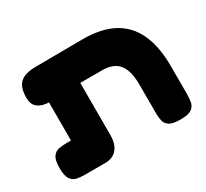

<svg xmlns="http://www.w3.org/2000/svg" viewBox="-123 -770 1035 964"><g transform="rotate(-30 394.0 -288.5)"><path d="M117 9Q94 9 72.5 5Q51 1 37.5 -18.5Q24 -38 24 -83Q24 -129 37.5 -148Q51 -167 72.5 -171Q94 -175 116 -175H143V-466L267 -406Q230 -400 192.5 -396.5Q155 -393 124 -397.5Q93 -402 74.5 -419.5Q56 -437 56 -473Q56 -532 84 -558Q112 -584 177 -584L443 -586Q551 -587 622 -550Q693 -513 728.5 -437.5Q764 -362 764 -247V-84Q764 -61 760 -39.5Q756 -18 737.5 -4.5Q719 9 673 9Q628 9 609 -3.5Q590 -16 585.5 -36Q581 -56 581 -77V-245Q581 -300 567.5 -334.5Q554 -369 526.5 -385.5Q499 -402 455 -402H328V-101Q328 -48 304 -19.5Q280 9 235 9Z"/></g></svg>

Font: Fredoka SemiExpanded
Style: Bold
Weight: 700
Width: 6
Designer: Ben Nathan
Foundry: Milena B. Brandão, Ben Nathan
Version: Version 2.001